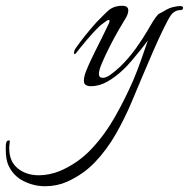

<svg xmlns="http://www.w3.org/2000/svg" viewBox="-225 -296 655 666"><path d="M-69 350Q-107 350 -142.5 332.5Q-178 315 -195 279Q-201 266 -203 251.5Q-205 237 -205 223V212Q-205 204 -203 197.5Q-201 191 -193 191Q-191 191 -191 193Q-191 199 -192 205Q-193 211 -193 218Q-193 264 -163.5 288Q-134 312 -90 312Q-72 312 -53 308Q-34 304 -17 297Q46 270 92.5 220.5Q139 171 174 109Q209 47 237 -17Q253 -55 265.5 -91Q278 -127 288 -156Q278 -142 262 -122Q246 -102 230 -83.5Q214 -65 202 -54Q177 -30 148.5 -13.5Q120 3 90 3Q80 3 73 -1Q66 -5 66 -16Q66 -30 73.5 -49Q81 -68 90 -87Q99 -106 105 -118Q117 -141 128 -164Q139 -187 147 -203Q155 -218 155 -223Q155 -231 143.5 -223Q132 -215 122 -207Q100 -186 76 -157.5Q52 -129 39 -112Q36 -108 34 -108Q32 -108 32 -113Q32 -121 37 -128Q51 -148 70 -172Q89 -196 109 -218Q128 -238 148 -257Q168 -276 199 -276Q220 -276 220 -260Q220 -246 208 -228Q201 -217 186 -191Q171 -165 155.5 -134.5Q140 -104 129 -78Q118 -52 118 -40Q118 -26 132 -26Q143 -26 159 -37.5Q175 -49 192 -65Q221 -93 245.5 -127Q270 -161 288 -192Q291 -197 298.5 -210Q306 -223 314.5 -235Q323 -247 328 -249Q333 -251 348 -260Q363 -269 378 -272Q392 -275 399 -275Q410 -275 410 -269Q410 -261 401 -261Q390 -261 381 -255.5Q372 -250 367 -242Q358 -229 341.5 -195Q325 -161 305.5 -116.5Q286 -72 267 -26.5Q248 19 232 57Q208 114 177 168.5Q146 223 104.5 266.5Q63 310 6 335Q-28 350 -69 350Z"/></svg>

Font: Italianno
Style: Regular
Weight: 400
Designer: Robert E. Leuschke
Foundry: Robert E. Leuschke
Version: Version 1.100; ttfautohint (v1.8.3)